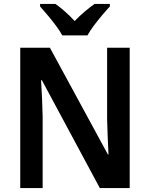

<svg xmlns="http://www.w3.org/2000/svg" viewBox="-20 -957 763 977"><path d="M640 0H488L193 -549H189Q192 -503 194 -455.5Q196 -408 197 -364V0H83V-714H234L529 -171H532Q530 -214 528 -261.5Q526 -309 525 -351V-714H640ZM297 -777Q285 -799 265 -826Q245 -853 223 -879Q201 -905 184 -924V-937H262Q285 -921 310.5 -898.5Q336 -876 360 -850Q386 -877 411 -898Q436 -919 461 -937H539V-924Q522 -906 500 -880Q478 -854 457.5 -826.5Q437 -799 425 -777Z"/></svg>

Font: Noto Sans SemiCondensed SemiBold
Style: Regular
Weight: 600
Width: 4
Designer: Monotype Design Team
Foundry: Monotype Imaging Inc.
Version: Version 2.013; ttfautohint (v1.8.4.7-5d5b)